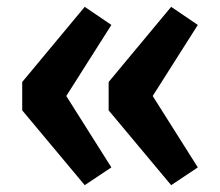

<svg xmlns="http://www.w3.org/2000/svg" viewBox="-20 -567 644 562"><path d="M228 -547 306 -494 174 -286 306 -77 228 -25 45 -244V-327ZM481 -547 559 -494 427 -286 559 -77 481 -25 298 -244V-327Z"/></svg>

Font: FiraGO Medium
Style: Regular
Weight: 500
Designer: bBox Type
Foundry: bBox Type GmbH
Version: Version 1.001;PS 001.001;hotconv 1.0.88;makeotf.lib2.5.64775